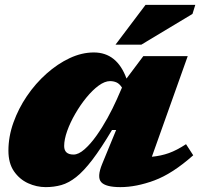

<svg xmlns="http://www.w3.org/2000/svg" viewBox="-20 -752 820 787"><path d="M399 -80.5 456 -219H439Q394 -143.5 358.5 -97Q323 -50.5 292.2 -26.2Q261.5 -2 231.5 6.5Q201.5 15 167.5 15Q130 15 95 -1Q60 -17 37.2 -50Q14.5 -83 14.5 -134.5Q14.5 -192 35 -249.5Q55.5 -307 90.5 -358.5Q125.5 -410 170.8 -450.2Q216 -490.5 265.8 -513.8Q315.5 -537 364.5 -537Q459.5 -537 498.5 -430L567.5 -522H749.5L602.5 -109.5Q640 -113 672.2 -124.5Q704.5 -136 742.5 -161L772 -115.5Q687 -40 612.8 -12.5Q538.5 15 473.5 15Q413 15 394.8 -5.5Q376.5 -26 399 -80.5ZM243 -153.5Q243 -118.5 281.5 -118.5Q302 -118.5 326.2 -139.8Q350.5 -161 374.8 -195Q399 -229 420.8 -268.5Q442.5 -308 458.5 -344L480 -393Q469.5 -409 457.5 -414.2Q445.5 -419.5 431 -419.5Q409.5 -419.5 384.2 -401Q359 -382.5 334.2 -352.2Q309.5 -322 288.8 -286.2Q268 -250.5 255.5 -215.5Q243 -180.5 243 -153.5ZM453.5 -569 576.5 -732H780.5L769 -695L559.5 -569Z"/></svg>

Font: Newsreader Caption ExtraBold
Style: Italic
Weight: 800
Italic angle: -17°
Designer: Hugues Gentile
Foundry: Production Type
Version: Version 1.001